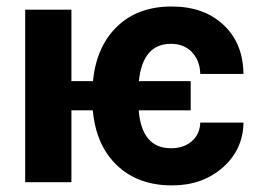

<svg xmlns="http://www.w3.org/2000/svg" viewBox="-20 -558 794 588"><path d="M198.7 -309.6H264.6Q275.4 -416 338.9 -477.1Q402.3 -538.1 505.9 -538.1Q604.5 -538.1 664.6 -481.7Q724.6 -425.3 725.6 -331.5H593.3Q592.3 -372.6 567.9 -398.2Q543.5 -423.8 503.4 -423.8Q417 -423.8 405.3 -309.6H564V-220.2H404.8Q414.1 -104 503.9 -104Q543 -104 567.6 -125.7Q592.3 -147.5 593.3 -182.6H725.6Q724.6 -100.1 662.4 -45.2Q600.1 9.8 506.8 9.8Q402.8 9.8 338.4 -51.5Q273.9 -112.8 264.2 -220.2H198.7V0H57.1V-528.3H198.7Z"/></svg>

Font: Roboto
Style: Bold
Weight: 700
Designer: Google
Version: Version 2.134; 2016; ttfautohint (v1.6)